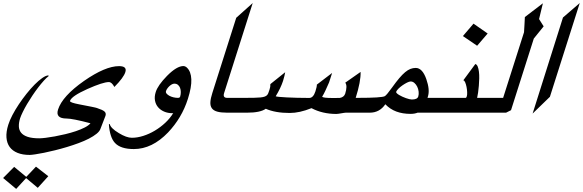

<svg xmlns="http://www.w3.org/2000/svg" viewBox="-153 -805 3785 1247"><path d="M-132.8 351.1 -61 278.8 17.6 343.8 80.6 277.3 160.6 339.4 92.3 415 16.6 351.6 -47.9 421.9ZM661.1 -336.9Q650.4 -301.3 589.8 -240.2Q572.8 -272 554.2 -272Q516.1 -272 415 -227.1Q311.5 -180.7 301.8 -149.9Q299.8 -144.5 314.9 -138.9Q330.1 -133.3 360.8 -127.4Q411.6 -117.7 441.9 -111.6Q472.2 -105.5 480 -102.5H479Q512.7 -91.8 525.1 -81.3Q537.6 -70.8 532.2 -53.2L500 30.3Q494.6 47.4 474.4 63.7Q454.1 80.1 424.3 95.5Q394.5 110.8 357.4 124.5Q320.3 138.2 281.5 149.9Q242.7 161.6 204.1 171.1Q165.5 180.7 132.8 187.3Q100.1 193.8 75.4 197.5Q50.8 201.2 39.6 201.2Q-5.9 201.2 -38.8 188Q-71.8 174.8 -90.1 149.7Q-108.4 124.5 -111.1 87.9Q-113.8 51.3 -99.1 4.9Q-90.3 -23.4 -72.3 -57.9Q-54.2 -92.3 -30.8 -127.4Q-7.3 -162.6 19.3 -196Q45.9 -229.5 71.8 -255.6Q97.7 -281.7 121.1 -298.1Q144.5 -314.5 161.1 -315.4L163.1 -311Q148.9 -300.3 131.1 -280.5Q113.3 -260.7 94.5 -236.1Q75.7 -211.4 57.4 -184.1Q39.1 -156.7 23.2 -129.9Q7.3 -103 -4.6 -78.6Q-16.6 -54.2 -22.5 -36.6Q-31.2 -8.3 -30.5 15.6Q-29.8 39.6 -15.9 56.9Q-2 74.2 26.6 83.7Q55.2 93.3 102.1 93.3Q116.7 93.3 143.6 90.1Q170.4 86.9 203.4 80.8Q236.3 74.7 272 66.2Q307.6 57.6 339.6 46.9Q371.6 36.1 397 23.2Q422.4 10.3 434.6 -4.4Q375.5 -20 336.7 -27.6Q297.9 -35.2 279.8 -35.2Q205.1 -35.2 224.1 -93.8Q252 -180.7 392.6 -279.3Q530.8 -375.5 620.1 -375.5Q673.3 -375.5 661.1 -336.9Z M1017.1 -177.7Q1021.5 -192.9 1021.2 -207.8Q1021 -222.7 1016.4 -234.6Q1011.7 -246.6 1002.4 -254.2Q993.2 -261.7 979.5 -261.7Q971.7 -261.7 963.1 -257.1Q954.6 -252.4 947 -245.4Q939.5 -238.3 933.6 -230Q927.7 -221.7 925.3 -213.9Q922.4 -205.1 928.7 -197.3Q935.1 -189.5 946.5 -183.1Q958 -176.8 972.9 -173.1Q987.8 -169.4 1002.4 -169.4Q1014.6 -169.4 1017.1 -177.7ZM1067.4 -163.1Q1047.4 -100.1 1015.1 -45.9Q982.9 8.3 938.5 55.2Q835 163.1 716.3 163.1Q629.9 163.1 593.3 123Q560.1 86.9 554.2 2.4L559.6 0Q562 13.2 576.7 28.1Q591.3 43 619.1 59.6Q668.5 89.8 703.6 89.8Q738.8 89.8 777.3 77.6Q815.9 65.4 852.3 43.7Q888.7 22 920.2 -7.3Q951.7 -36.6 972.2 -70.8Q970.7 -69.8 967.3 -69.8Q937 -69.8 912.8 -80.3Q888.7 -90.8 873.3 -109.1Q857.9 -127.4 853.5 -152.6Q849.1 -177.7 858.4 -207Q871.6 -250.5 931.6 -312Q963.9 -344.7 990.5 -360.4Q1017.1 -376 1037.6 -376Q1043.5 -376 1049.8 -373.3Q1056.2 -370.6 1061.5 -365.2Q1087.4 -340.3 1089.6 -290Q1091.8 -239.7 1067.4 -163.1Z M1367.2 -73.2H1321.3Q1281.7 -73.2 1257.6 -80.1Q1233.4 -86.9 1222.7 -102.3Q1211.9 -117.7 1213.4 -141.8Q1214.8 -166 1226.1 -201.2L1381.3 -689.5L1488.3 -785.2L1302.7 -201.2Q1292.5 -169.4 1322.3 -169.4H1397.9Z M2148.4 -73.2H2092.3Q2089.4 -73.2 2081.3 -72Q2073.2 -70.8 2063.7 -69.1Q2054.2 -67.4 2045.4 -66.2Q2036.6 -64.9 2032.2 -64.9Q1941.4 -64.9 1870.1 -102.5Q1829.6 -86.4 1795.2 -78.9Q1760.7 -71.3 1728.5 -71.3Q1634.8 -71.3 1573.2 -98.6Q1537.6 -73.2 1452.1 -73.2H1338.4L1369.1 -169.4H1435.1Q1471.7 -169.4 1496.6 -169.9Q1521.5 -170.4 1538.3 -172.1Q1555.2 -173.8 1564.9 -177.2Q1574.7 -180.7 1580.3 -186Q1585.9 -191.4 1589.1 -199.2Q1592.3 -207 1595.7 -217.8L1597.2 -222.2Q1604 -241.2 1603 -258.8L1699.2 -335.9Q1696.3 -315.4 1685.1 -278.8Q1669.9 -232.9 1637.7 -179.7Q1641.1 -177.7 1660.2 -175.8Q1679.2 -173.8 1709 -172.4Q1738.8 -170.9 1776.6 -169.9Q1814.5 -168.9 1855.5 -168.9Q1881.8 -168.9 1895.5 -211.4Q1905.8 -243.7 1904.8 -255.4L2003.9 -331.1L1984.4 -270Q1977.1 -253.9 1971.2 -240.5Q1965.3 -227.1 1960.2 -216.1Q1955.1 -205.1 1950 -195.6Q1944.8 -186 1939.5 -177.2Q1942.9 -168.5 2007.8 -168.5Q2053.2 -168.5 2053.7 -168.9Q2081.1 -173.8 2088.9 -196.3Q2105 -247.6 2089.4 -268.1L2189 -337.9Q2190.9 -276.4 2157.2 -169.4H2179.2Z M2563.5 -178.2Q2567.9 -192.9 2565.9 -210Q2564 -227.1 2556.9 -241.7Q2549.8 -256.3 2538.6 -266.1Q2527.3 -275.9 2514.2 -275.9Q2505.4 -275.9 2490.7 -268.6Q2476.1 -261.2 2461.2 -251Q2446.3 -240.7 2434.6 -229Q2422.9 -217.3 2419.9 -208.5Q2418.9 -204.6 2424.3 -199.2Q2429.7 -193.8 2439 -188.2Q2448.2 -182.6 2460 -177.2Q2471.7 -171.9 2483.4 -167.7Q2495.1 -163.6 2505.4 -161.1Q2515.6 -158.7 2522 -158.7Q2557.1 -158.7 2563.5 -178.2ZM2618.7 -73.2H2559.1Q2550.8 -69.8 2539.3 -67.6Q2527.8 -65.4 2513.7 -65.4Q2461.9 -65.4 2421.1 -80.6Q2380.4 -95.7 2349.6 -127.9Q2312.5 -73.2 2248.5 -73.2H2119.6L2150.4 -169.4H2169.9Q2328.6 -169.4 2346.7 -180.7Q2352.5 -184.1 2364 -198Q2375.5 -211.9 2393.6 -236.8Q2419.4 -272.9 2439.9 -297.1Q2460.4 -321.3 2478.3 -336.2Q2496.1 -351.1 2512.7 -357.4Q2529.3 -363.8 2546.9 -363.8Q2590.3 -363.8 2615.7 -291.5Q2627.9 -256.8 2630.6 -228Q2633.3 -199.2 2625.5 -175.8L2624 -170.9V-169.4H2649.4Z M3014.2 -587.4 2945.8 -507.8 2853.5 -570.8 2922.4 -651.4ZM2970.2 -73.2H2589.8L2620.6 -169.4H2871.1Q2876 -169.4 2878.9 -179.7Q2881.8 -189 2881.1 -206.3Q2880.4 -223.6 2877 -240.7Q2873.5 -257.8 2868.2 -270.5Q2862.8 -283.2 2856 -283.2L2934.1 -389.2Q2943.8 -386.7 2949.5 -373Q2955.1 -359.4 2957.5 -339.6Q2960 -319.8 2959.5 -295.7Q2959 -271.5 2957 -248Q2955.1 -224.6 2952.1 -203.6Q2949.2 -182.6 2945.8 -169.4H3001Z M3377.9 -633.8 3314 -554.7 3166 -89.4 3133.8 -73.2H2941.4L2972.2 -169.4H3114.7L3250.5 -595.7Q3252.4 -619.6 3253.4 -645Q3254.4 -670.4 3255.9 -694.3L3373 -783.7L3348.1 -681.2Z M3418.5 -176.3 3306.2 -67.4 3503.4 -691.4 3612.3 -785.2Z"/></svg>

Font: XB Khoramshahr
Style: Italic
Weight: 400
Italic angle: -12°
Designer: Behnam
Foundry: Irmug
Version: Version 8.005 2009